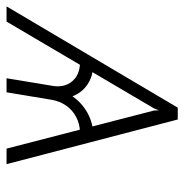

<svg xmlns="http://www.w3.org/2000/svg" viewBox="-29 -554 562 586"><g transform="rotate(90 252.0 -261.0)"><path d="M412.6 0 296.4 -449.7 292.5 -522.5H323.7L460 0ZM197.8 0 220.7 -138.2Q227.5 -175.3 207.8 -199.5Q188 -223.6 150.9 -224.1L157.7 -264.2Q190.9 -264.2 216.3 -247.3Q241.7 -230.5 252.9 -201.2Q273.4 -230.5 304.2 -247.3Q335 -264.2 368.7 -264.2L361.8 -224.1Q337.4 -223.6 316.4 -212.6Q295.4 -201.7 281.7 -182.4Q268.1 -163.1 263.7 -138.2L240.7 0ZM-21.5 0 287.6 -522.5H318.8L289.6 -449.7L24.9 0Z"/></g></svg>

Font: Inter 28pt ExtraLight
Style: Italic
Weight: 250
Italic angle: -9.3988°
Designer: Rasmus Andersson
Foundry: rsms
Version: Version 4.001;git-66647c0bb